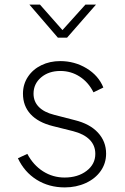

<svg xmlns="http://www.w3.org/2000/svg" viewBox="-20 -804 546 836"><path d="M58 -115 99 -134Q125 -85 167.5 -58Q210 -31 261 -31Q319 -31 357 -60Q395 -89 395 -134Q395 -171 370 -196Q345 -221 298 -233L210 -255Q146 -271 113 -307Q80 -343 80 -396Q80 -437 101.5 -469.5Q123 -502 160 -520Q197 -538 242 -538Q305 -538 357 -506.5Q409 -475 430 -423L387 -402Q365 -446 327 -470.5Q289 -495 243 -495Q192 -495 159 -467Q126 -439 126 -396Q126 -362 149 -338.5Q172 -315 216 -304L305 -281Q371 -265 406.5 -226.5Q442 -188 442 -135Q442 -93 418.5 -59.5Q395 -26 353.5 -7Q312 12 262 12Q193 12 139.5 -21.5Q86 -55 58 -115ZM108 -784H154L252 -673L352 -784H398L272 -640H232Z"/></svg>

Font: Eudoxus Sans ExtraLight
Style: Regular
Weight: 200
Designer: Stijn de Vries
Foundry: tokotype
Version: Version 2.005